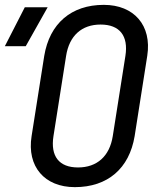

<svg xmlns="http://www.w3.org/2000/svg" viewBox="-54 -760 674 790"><path d="M254 10C389 10 478 -67 500 -200L552 -531C571 -655 498 -740 373 -740C239 -740 150 -663 128 -530L76 -200C56 -75 129 10 254 10ZM-34 -570H52L142 -730H48ZM267 -71C189 -71 153 -117 166 -200L218 -530C231 -613 282 -659 360 -659C438 -659 475 -613 462 -530L410 -200C397 -117 345 -71 267 -71Z"/></svg>

Font: JetBrains Mono
Style: Italic
Weight: 400
Italic angle: -9°
Monospace: yes
Designer: Philipp Nurullin, Konstantin Bulenkov
Foundry: JetBrains
Version: Version 2.305